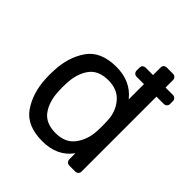

<svg xmlns="http://www.w3.org/2000/svg" viewBox="-196 -843 986 986"><g transform="rotate(45 297.5 -350.0)"><path d="M50.8 -259.8 51.8 -290Q55.7 -389.2 104.2 -459.5Q152.8 -529.8 266.1 -529.8Q370.1 -529.8 428.2 -456.1V-566.9H375Q365.2 -566.9 358.6 -573.5Q352.1 -580.1 352.1 -589.8V-609.9Q352.1 -621.1 358.6 -627Q365.2 -632.8 375 -632.8H428.2V-687Q428.2 -698.2 434.6 -704.1Q440.9 -710 451.2 -710H496.1Q505.9 -710 512.5 -703.4Q519 -696.8 519 -687V-632.8H571.8Q581.5 -632.8 588.4 -626.5Q595.2 -620.1 595.2 -609.9V-589.8Q595.2 -580.1 588.6 -573.5Q582 -566.9 571.8 -566.9H519V-22.9Q519 -13.2 512.5 -6.6Q505.9 0 496.1 0H453.1Q443.4 0 436.8 -6.6Q430.2 -13.2 430.2 -22.9V-66.9Q374 10.3 266.1 9.8Q152.8 9.8 104.5 -60.5Q56.2 -130.9 51.8 -230ZM143.1 -259.8 144 -231Q147 -159.2 179.9 -113.5Q212.9 -67.9 285.2 -67.9Q355 -67.9 389.9 -114.5Q424.8 -161.1 428.2 -225.1Q429.2 -236.3 429.2 -263.2Q429.2 -291 428.2 -301.8Q426.3 -362.8 389.6 -407.5Q353 -452.1 285.2 -452.1Q213.4 -452.1 180.2 -406.5Q147 -360.8 144 -289.1Z"/></g></svg>

Font: Rubik AZ
Style: Regular
Weight: 400
Designer: Hubert and Fischer
Foundry: Hubert & Fischer
Version: Version 2.000